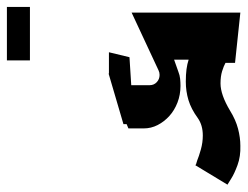

<svg xmlns="http://www.w3.org/2000/svg" viewBox="-452 -498 699 542"><g transform="rotate(-90 -103.0 -227.5)"><path d="M-40 -270V-269H20L6 -211L-73 -206V-154Q-73 -142 -64.5 -134Q-56 -126 -44 -126Q-37 -126 -31 -129L132 -205V102L-10 87V60Q-19 55 -33.5 50.5Q-48 46 -68 46Q-100 46 -145 73Q-171 89 -196 95.5Q-221 102 -244 102Q-274 103 -298.5 94Q-323 85 -337 76L-353 66H-354L-299 -25L-296 -23L-286 -20Q-274 -15 -254.5 -9.5Q-235 -4 -215 -4Q-186 -4 -166 -18Q-140 -37 -115 -44.5Q-90 -52 -63 -52Q-43 -52 -28 -50Q-13 -48 -1 -44V-85L-35 -73Q-45 -69 -55 -68Q-65 -67 -75 -67Q-100 -67 -122 -75.5Q-144 -84 -160 -98.5Q-176 -113 -185.5 -131.5Q-195 -150 -195 -171V-214L-183 -219V-228ZM148 -492H-3V-557H148Z"/></g></svg>

Font: Shorif Bongobondhu ANSI V1
Style: Regular
Weight: 400
Designer: Shorif Uddin Shishir, Shorif art & Design, e-mail : shorifart@gmail.com, facebook : Shorif2001
Foundry: Lipighor Font Foundry
Version: Designed by Shorif Uddin Shishir | Developed by Niladri Shek